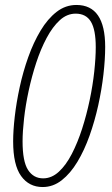

<svg xmlns="http://www.w3.org/2000/svg" viewBox="-20 -744 452 774"><path d="M152 10Q97 10 65 -34.5Q33 -79 33 -174Q33 -217 39.5 -274Q46 -331 59.5 -393Q73 -455 94 -514Q115 -573 143.5 -620.5Q172 -668 208 -696Q244 -724 288 -724Q404 -724 404 -555Q404 -505 397 -444Q390 -383 376 -319.5Q362 -256 341 -197Q320 -138 292 -91.5Q264 -45 229 -17.5Q194 10 152 10ZM154 -25Q188 -25 217 -51.5Q246 -78 269.5 -123.5Q293 -169 311 -225Q329 -281 341.5 -340.5Q354 -400 360 -455.5Q366 -511 366 -554Q366 -624 346.5 -656.5Q327 -689 285 -689Q250 -689 221 -662.5Q192 -636 168 -591Q144 -546 126 -491Q108 -436 95.5 -378Q83 -320 77 -266.5Q71 -213 71 -174Q71 -93 93 -59Q115 -25 154 -25Z"/></svg>

Font: Noto Sans Condensed ExtraLight
Style: Italic
Weight: 200
Width: 3
Italic angle: -12°
Designer: Monotype Design Team
Foundry: Monotype Imaging Inc.
Version: Version 2.013; ttfautohint (v1.8.4.7-5d5b)